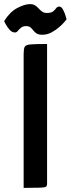

<svg xmlns="http://www.w3.org/2000/svg" viewBox="-85 -914 344 934"><path d="M30 0V-651Q30 -676 35 -686Q40 -696 64 -698Q88 -700 144 -700V-20Q144 -10 139 -6Q134 -2 110.5 -1Q87 0 30 0ZM121 -745Q102 -745 92.5 -751.5Q83 -758 77 -766Q71 -774 63.5 -780.5Q56 -787 42 -787Q27 -787 17.5 -779.5Q8 -772 2 -764Q-4 -756 -12 -756Q-27 -756 -39 -770Q-51 -784 -58 -797.5Q-65 -811 -65 -811Q-38 -855 -2 -874.5Q34 -894 61 -894Q76 -894 86 -887.5Q96 -881 103.5 -872.5Q111 -864 120 -857.5Q129 -851 143 -851Q165 -851 174 -859Q183 -867 188.5 -874.5Q194 -882 203 -882Q214 -882 222 -866.5Q230 -851 234.5 -835.5Q239 -820 239 -820Q239 -820 229.5 -808.5Q220 -797 203.5 -782.5Q187 -768 166 -756.5Q145 -745 121 -745Z"/></svg>

Font: Yanone Kaffeesatz ExtraLight
Style: Regular
Weight: 200
Designer: Yanone (Cyrillic: Daniel Pouzeot, Huerta Tipografica, and Cyreal)
Foundry: Yanone
Version: Version 2.003